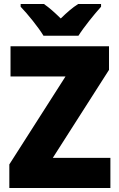

<svg xmlns="http://www.w3.org/2000/svg" viewBox="-20 -947 600 967"><path d="M199 -767H375C402 -810 457 -878 489 -913V-927H374C344 -908 318 -885 286 -854C254 -885 230 -907 201 -927H84V-913C118 -878 174 -809 199 -767ZM536 0V-152H246L529 -595V-714H33V-562H310L27 -119V0Z"/></svg>

Font: Noto Sans Thai Looped SemiCondensed Black
Style: Regular
Weight: 900
Width: 4
Designer: Sasikarn Vongin, Ben Mitchell
Foundry: The Fontpad Ltd
Version: Version 1.001